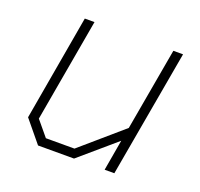

<svg xmlns="http://www.w3.org/2000/svg" viewBox="-94 -603 738 707"><g transform="rotate(20 275.0 -249.0)"><path d="M52 -85 124 -498H162L91 -94L140 -35H252L414 -175L471 -498H509L421 0H383L404 -121L263 0H122Z"/></g></svg>

Font: Chakra Petch ExtraLight
Style: Italic
Weight: 275
Italic angle: -10°
Designer: Katatrad Aksorn Co.,Ltd.
Foundry: Cadson Demak Co.,Ltd.
Version: Version 1.000; ttfautohint (v1.6)